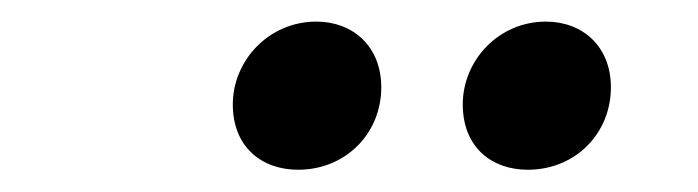

<svg xmlns="http://www.w3.org/2000/svg" viewBox="-20 -728 640 176"><path d="M253.3 -572.4C296.8 -572.4 329.5 -605.6 329.5 -648C329.5 -685.4 303.6 -708.2 269.9 -708.2C226.4 -708.2 193.4 -672.5 193.4 -632.3C193.4 -593.5 219.6 -572.4 253.3 -572.4ZM463.8 -572.4C507.4 -572.4 540 -605.6 540 -648C540 -685.4 514.1 -708.2 480.4 -708.2C436.9 -708.2 404.2 -672.5 404.2 -632.3C404.2 -593.5 430.2 -572.4 463.8 -572.4Z"/></svg>

Font: Source Code Variable
Style: Italic
Weight: 400
Italic angle: -11°
Monospace: yes
Designer: Paul D. Hunt, Teo Tuominen
Foundry: Adobe Systems Incorporated
Version: Version 1.005;PS 1.0;hotconv 16.6.54;makeotf.lib2.5.65590